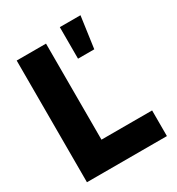

<svg xmlns="http://www.w3.org/2000/svg" viewBox="-182 -880 915 994"><g transform="rotate(-30 275.5 -383.0)"><path d="M45.9 0V-727.5H221.2V-153.3H523.9V0ZM325.7 -577.1V-765.6H449.2L422.9 -577.1Z"/></g></svg>

Font: Inter Display Extra Bold
Style: Regular
Weight: 800
Designer: Rasmus Andersson
Foundry: rsms
Version: Version 4.000;git-4fc901f